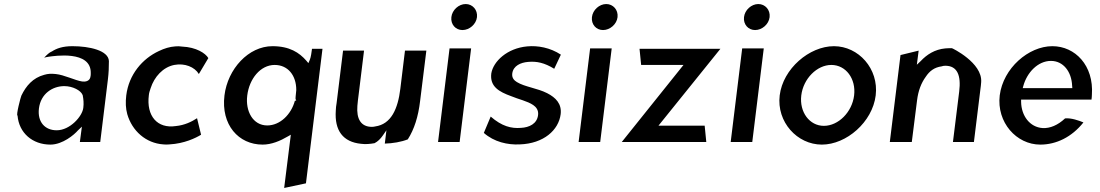

<svg xmlns="http://www.w3.org/2000/svg" viewBox="-20 -714 5456 952"><path d="M236 -458H235C224 -453 213 -443 199 -428C205 -430 215 -432 223 -433C247 -436 432 -466 430 -352C430 -345 430 -338 428 -331C423 -310 401 -308 387 -310C353 -315 298 -343 256 -347C234 -349 219 -349 199 -343C143 -328 109 -288 86 -240C83 -235 58 -139 67 -141C74 -55 141 3 230 3C291 3 349 -47 366 -67L386 -86L376 -10H477L515 -320C519 -352 520 -382 520 -411C518 -464 423 -485 339 -485C291 -485 260 -474 236 -458ZM261 -68C203 -68 165 -109 173 -176C182 -250 241 -287 299 -287C341 -287 381 -265 389 -244L390 -243V-242C394 -223 396 -201 393 -179C388 -137 327 -68 261 -68Z M718 -242C719 -254 723 -265 727 -277C745 -333 788 -381 844 -392C896 -402 945 -382 966 -347L1013 -426C999 -450 953 -480 883 -483C872 -485 860 -485 849 -484C821 -482 795 -474 768 -461C686 -423 619 -345 606 -241C602 -207 603 -177 611 -148C635 -65 703 -4 790 2C800 3 810 3 820 2C894 -2 951 -30 977 -46L957 -128L954 -126C931 -111 895 -93 852 -89C760 -75 705 -139 718 -242Z M1282 3C1326 3 1369 -15 1408 -38L1422 -46L1389 218L1497 195L1579 -472H1527C1525 -458 1522 -431 1516 -417L1509 -401L1499 -413C1464 -453 1416 -485 1331 -485C1212 -485 1109 -372 1093 -241C1075 -95 1163 3 1282 3ZM1442 -214C1424 -147 1369 -92 1305 -92C1234 -92 1196 -163 1206 -241C1216 -323 1271 -392 1342 -392C1407 -392 1449 -341 1449 -268V-267C1448 -258 1447 -248 1446 -237C1445 -229 1444 -222 1449 -216Z M1681 -463 1649 -203C1647 -190 1645 -178 1645 -166C1638 -66 1681 -10 1770 -1C1792 2 1814 0 1837 -4C1853 -12 1867 -26 1878 -42L1896 -68L1888 -2C1927 -3 1969 -10 2002 -23C2034 -73 2054 -136 2063 -213L2094 -463H1988L1965 -274C1953 -175 1920 -98 1840 -87C1837 -86 1830 -85 1824 -85C1769 -85 1747 -125 1752 -189C1753 -206 1756 -225 1758 -243L1785 -463Z M2218 -629C2214 -593 2239 -565 2273 -565C2308 -565 2341 -594 2345 -629C2349 -665 2323 -694 2289 -694C2255 -694 2222 -665 2218 -629ZM2259 -10 2316 -474H2209L2152 -10Z M2379 -55C2430 -10 2497 5 2557 2C2676 -2 2750 -69 2760 -148C2766 -199 2736 -230 2693 -252C2644 -277 2582 -283 2543 -307C2530 -315 2517 -327 2520 -350C2525 -388 2562 -404 2598 -407C2641 -411 2679 -403 2728 -373L2761 -443C2708 -478 2646 -489 2594 -484C2495 -475 2426 -410 2416 -350C2408 -285 2454 -259 2515 -237C2550 -222 2595 -213 2624 -193C2637 -184 2651 -169 2648 -144C2643 -100 2604 -82 2563 -80C2515 -76 2468 -88 2413 -136Z M2915 -629C2911 -593 2936 -565 2970 -565C3005 -565 3038 -594 3042 -629C3046 -665 3020 -694 2986 -694C2952 -694 2919 -665 2915 -629ZM2956 -10 3013 -474H2906L2849 -10Z M3482 -10 3474 -91H3245L3552 -472H3151L3159 -392H3369L3063 -10Z M3669 -629C3665 -593 3690 -565 3724 -565C3759 -565 3792 -594 3796 -629C3800 -665 3774 -694 3740 -694C3706 -694 3673 -665 3669 -629ZM3710 -10 3767 -474H3660L3603 -10Z M3953 -241C3963 -324 4031 -392 4102 -392C4174 -392 4225 -324 4215 -241C4205 -158 4137 -90 4065 -90C3994 -90 3943 -158 3953 -241ZM3846 -241C3830 -109 3933 3 4055 3C4177 3 4306 -109 4322 -241C4338 -373 4237 -485 4115 -485C3993 -485 3862 -373 3846 -241Z M4809 -10 4841 -270C4843 -283 4844 -294 4845 -307C4852 -403 4700 -476 4700 -475C4689 -475 4677 -475 4667 -474C4615 -469 4576 -444 4545 -411L4526 -393L4535 -463L4445 -441L4392 -10H4501L4527 -216C4533 -265 4548 -303 4570 -333C4589 -362 4613 -380 4649 -385C4654 -387 4661 -388 4667 -388C4727 -388 4746 -340 4736 -260L4705 -10Z M5043 -209V-220H5392C5393 -229 5394 -236 5394 -245C5404 -389 5311 -485 5198 -485C5080 -485 4954 -376 4937 -241C4921 -107 5020 3 5138 3C5217 3 5294 -34 5352 -107C5330 -116 5292 -130 5261 -127C5225 -93 5186 -77 5150 -79C5086 -83 5044 -140 5043 -209ZM5296 -289 5297 -277H5051L5054 -288C5072 -354 5126 -412 5191 -412C5252 -412 5293 -359 5296 -289Z"/></svg>

Font: Bluebird
Style: LiNrwObl
Weight: 300
Designer: Jasper
Foundry: Cannot Into Space Fonts
Version: Version 0.98